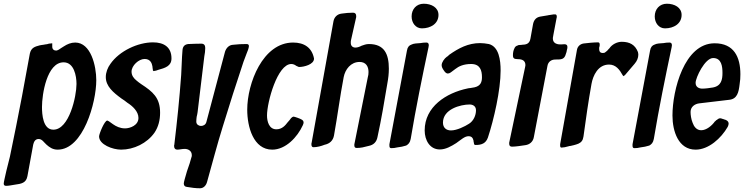

<svg xmlns="http://www.w3.org/2000/svg" viewBox="-24 -794 3988 1029"><path d="M256 -562C252 -562 246 -561 238 -560C231 -557 226 -557 219 -556C215 -555 211 -555 208 -554L200 -553C197 -553 193 -552 189 -551C162 -544 143 -538 136 -507C121 -431 109 -355 94 -279C73 -171 52 -62 29 46C26 59 18 91 10 122C3 154 -4 182 -4 190C-4 198 0 202 9 202C16 202 23 201 30 200L54 196C91 191 116 187 123 150L154 -19C157 -30 162 -49 183 -49C202 -49 211 -31 226 -18C241 -5 258 8 285 8C422 8 492 -245 492 -364C492 -441 463 -566 379 -566C356 -566 336 -557 319 -546C310 -541 304 -536 297 -532C293 -529 290 -527 287 -526C283 -524 280 -523 277 -523C266 -523 256 -529 256 -544ZM262 -99C206 -99 201 -181 201 -221C201 -288 227 -460 317 -460C373 -460 386 -387 386 -344C386 -278 347 -99 262 -99Z M551 -148C536 -148 507 -76 507 -63C507 -19 580 8 625 8C693 8 764 -26 804 -83C825 -114 834 -151 834 -190C834 -271 794 -303 733 -343C724 -350 715 -355 708 -362C693 -374 681 -389 681 -410C681 -443 720 -478 751 -478C782 -478 790 -455 793 -438C793 -437 793 -436 793 -435L794 -429C794 -428 794 -427 794 -426C795 -425 795 -424 795 -423V-420C795 -419 795 -418 795 -418L797 -416C797 -416 797 -415 797 -414L798 -413C801 -413 817 -416 822 -419C862 -430 895 -440 895 -481C895 -541 855 -567 796 -567C715 -567 616 -521 568 -452C553 -432 543 -406 543 -381C543 -332 582 -299 627 -266C638 -259 648 -252 659 -243C686 -226 718 -197 718 -162C718 -122 673 -106 646 -106C619 -106 598 -117 582 -128C574 -134 567 -139 561 -143L554 -147C553 -147 552 -147 551 -148Z M961 189C961 201 967 207 979 208C1002 212 1025 215 1048 215C1067 215 1081 200 1086 180C1114 81 1139 -17 1170 -116C1206 -233 1242 -347 1281 -463C1284 -472 1291 -489 1298 -508C1302 -516 1310 -538 1310 -547C1310 -554 1306 -558 1298 -558C1274 -558 1249 -557 1225 -554C1204 -553 1189 -538 1182 -517L1082 -140C1078 -125 1065 -119 1053 -119C1044 -119 1028 -125 1028 -142C1028 -151 1029 -160 1030 -168C1031 -173 1032 -177 1033 -181L1035 -193C1048 -293 1058 -392 1071 -492C1074 -507 1076 -522 1076 -537C1076 -552 1069 -560 1055 -560C1032 -560 1008 -559 985 -558C966 -556 955 -545 954 -524C950 -480 950 -436 947 -392C938 -267 925 -142 910 -17C909 -16 909 -14 909 -12C909 1 915 8 926 8C939 8 951 4 966 4C983 4 1004 13 1004 38C1004 43 1003 48 1001 52C998 64 989 95 978 124C969 155 961 182 961 189Z M1435 8C1507 8 1570 -59 1599 -123C1602 -130 1603 -134 1603 -137C1603 -144 1600 -149 1593 -153C1586 -158 1554 -169 1549 -169C1546 -169 1541 -166 1536 -161C1531 -154 1525 -146 1518 -139C1505 -122 1488 -101 1457 -101C1418 -101 1407 -143 1407 -175C1407 -247 1463 -451 1537 -451C1549 -451 1557 -446 1564 -441L1573 -437C1574 -436 1577 -435 1580 -435C1604 -435 1659 -448 1659 -480C1648 -539 1606 -566 1547 -566C1384 -566 1301 -347 1301 -206C1301 -114 1334 8 1435 8Z M1656 -5C1675 -5 1698 -11 1715 -18C1744 -24 1761 -41 1766 -68C1785 -173 1798 -277 1818 -381C1826 -422 1856 -462 1903 -462C1938 -462 1951 -437 1951 -408C1951 -397 1950 -390 1947 -379L1876 -25C1875 -23 1875 -20 1875 -15C1875 -6 1879 -1 1887 -1C1898 -1 1908 -2 1919 -4C1932 -7 1943 -10 1952 -12C1978 -17 1994 -33 1999 -59C2020 -155 2036 -251 2052 -347C2057 -374 2060 -399 2060 -426C2060 -504 2036 -558 1953 -558C1938 -558 1926 -553 1914 -549C1905 -544 1892 -539 1881 -539C1866 -539 1856 -548 1856 -564C1856 -571 1856 -575 1857 -578L1884 -698C1885 -700 1885 -703 1885 -708C1885 -720 1879 -726 1868 -726C1847 -726 1827 -724 1806 -721C1783 -718 1767 -702 1763 -679L1646 -28C1645 -27 1645 -24 1645 -20C1645 -10 1649 -5 1656 -5Z M2237 -642C2284 -642 2326 -667 2326 -714C2326 -754 2288 -774 2247 -774C2208 -774 2182 -745 2182 -706C2182 -671 2204 -642 2237 -642ZM2073 0C2084 0 2094 -1 2105 -4C2122 -6 2138 -9 2153 -14C2165 -21 2173 -29 2177 -49C2205 -216 2238 -378 2273 -543C2273 -544 2273 -544 2273 -545L2274 -550C2274 -559 2272 -566 2261 -566C2250 -566 2239 -565 2229 -563C2220 -562 2211 -562 2203 -561C2194 -560 2187 -558 2181 -555C2169 -551 2160 -542 2157 -523L2063 -21V-13C2063 -4 2066 0 2073 0Z M2333 7C2365 7 2394 -10 2421 -27C2447 -45 2466 -64 2487 -64C2498 -64 2505 -60 2509 -53C2511 -50 2512 -46 2513 -42C2514 -41 2514 -40 2514 -39V-36C2514 -35 2514 -34 2515 -33C2515 -32 2515 -32 2515 -31L2516 -27C2516 -26 2516 -26 2516 -25C2518 -22 2516 -17 2525 -17C2558 -17 2580 -26 2591 -57C2623 -154 2659 -311 2659 -416C2659 -472 2650 -544 2596 -558C2579 -561 2564 -563 2549 -563C2485 -563 2434 -536 2383 -500L2376 -493L2371 -490C2358 -481 2343 -460 2343 -445C2343 -436 2347 -427 2355 -416C2362 -405 2369 -400 2376 -400C2381 -400 2387 -402 2392 -406C2399 -411 2407 -417 2416 -424C2435 -439 2461 -451 2501 -451C2549 -451 2559 -417 2559 -380C2559 -352 2550 -333 2519 -326L2496 -322C2491 -322 2487 -321 2482 -320C2367 -296 2252 -222 2252 -95C2252 -42 2280 7 2333 7ZM2350 -137C2350 -209 2444 -234 2493 -234C2509 -234 2527 -226 2527 -203C2527 -176 2514 -146 2490 -131C2467 -116 2424 -95 2393 -95C2368 -95 2350 -109 2350 -137Z M2720 -8C2739 -8 2772 -13 2791 -16C2815 -19 2833 -35 2837 -59L2910 -441C2914 -464 2932 -475 2952 -475C2985 -475 3001 -475 3009 -506C3012 -513 3013 -518 3014 -525C3016 -531 3017 -537 3017 -542C3017 -552 3012 -557 3001 -557C2996 -557 2992 -556 2985 -556C2978 -556 2973 -556 2966 -557C2953 -560 2939 -567 2939 -588C2939 -591 2939 -594 2940 -596C2940 -597 2940 -597 2940 -598L2941 -601C2941 -602 2941 -602 2941 -603L2959 -698C2960 -699 2960 -702 2960 -705C2960 -713 2957 -717 2951 -717C2948 -717 2945 -717 2942 -717C2940 -716 2938 -716 2937 -716L2918 -713C2917 -713 2915 -713 2913 -712L2871 -705C2850 -701 2838 -688 2833 -666L2819 -588C2814 -556 2792 -555 2773 -554C2770 -553 2766 -553 2761 -553C2757 -552 2753 -553 2750 -550C2742 -548 2736 -543 2733 -535C2728 -525 2725 -513 2725 -498C2725 -479 2734 -478 2750 -477C2773 -477 2792 -471 2792 -444L2791 -440C2791 -439 2791 -439 2791 -438L2706 -34C2705 -32 2705 -29 2705 -24C2705 -13 2710 -8 2720 -8Z M3317 -386H3318C3319 -387 3319 -387 3319 -387L3321 -388C3326 -392 3329 -395 3331 -398L3377 -452C3390 -467 3397 -484 3397 -501C3397 -505 3396 -510 3395 -515C3380 -554 3351 -570 3308 -570C3283 -570 3256 -556 3242 -535L3237 -530C3235 -527 3233 -525 3230 -522L3220 -514C3217 -511 3212 -510 3207 -510C3188 -510 3187 -523 3187 -538L3189 -545C3190 -548 3190 -552 3190 -556C3190 -563 3187 -567 3181 -567C3168 -567 3155 -566 3142 -565L3104 -561C3085 -558 3071 -545 3068 -526L2978 -21V-14C2978 -7 2980 -3 2985 -3C2989 -3 2995 -4 3003 -5L3023 -10C3026 -11 3030 -12 3034 -12L3051 -16C3060 -18 3068 -21 3076 -24C3091 -31 3100 -41 3103 -62C3116 -157 3129 -249 3146 -344C3154 -389 3181 -448 3240 -448C3277 -448 3297 -420 3313 -391C3314 -390 3315 -388 3317 -386Z M3540 -642C3587 -642 3629 -667 3629 -714C3629 -754 3591 -774 3550 -774C3511 -774 3485 -745 3485 -706C3485 -671 3507 -642 3540 -642ZM3376 0C3387 0 3397 -1 3408 -4C3425 -6 3441 -9 3456 -14C3468 -21 3476 -29 3480 -49C3508 -216 3541 -378 3576 -543C3576 -544 3576 -544 3576 -545L3577 -550C3577 -559 3575 -566 3564 -566C3553 -566 3542 -565 3532 -563C3523 -562 3514 -562 3506 -561C3497 -560 3490 -558 3484 -555C3472 -551 3463 -542 3460 -523L3366 -21V-13C3366 -4 3369 0 3376 0Z M3704 8C3774 8 3841 -53 3876 -114C3879 -121 3881 -126 3881 -131C3881 -139 3877 -145 3870 -149C3867 -151 3862 -153 3857 -154C3855 -155 3853 -156 3851 -156L3842 -159C3840 -160 3838 -160 3835 -160C3830 -160 3824 -157 3817 -151H3816C3816 -150 3815 -150 3815 -150L3810 -145C3810 -145 3810 -145 3809 -144H3808C3791 -120 3762 -96 3734 -96C3709 -96 3695 -116 3688 -136C3680 -155 3677 -179 3677 -194C3677 -222 3700 -237 3723 -240L3883 -259C3927 -263 3935 -299 3940 -343C3943 -362 3944 -377 3944 -396C3944 -489 3909 -562 3806 -562C3643 -562 3580 -310 3580 -175C3580 -90 3612 8 3704 8ZM3704 -350C3704 -378 3754 -483 3798 -483C3843 -483 3848 -438 3848 -403C3848 -368 3842 -333 3796 -325L3768 -321C3759 -320 3749 -319 3740 -319C3724 -319 3704 -326 3704 -350Z"/></svg>

Font: Bangerz
Style: Regular
Weight: 400
Designer: vernon adams
Foundry: Vernon Adams
Version: Version 2.10;December 28, 2023;FontCreator 13.0.0.2683 64-bi